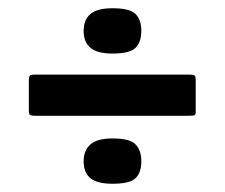

<svg xmlns="http://www.w3.org/2000/svg" viewBox="-20 -544 545 466"><path d="M323 -153Q323 -125 309 -111.5Q295 -98 253 -98Q216 -98 199.5 -111.5Q183 -125 183 -153Q183 -179 199.5 -193.5Q216 -208 253 -208Q295 -208 309 -193.5Q323 -179 323 -153ZM323 -469Q323 -442 309 -428Q295 -414 253 -414Q216 -414 199.5 -428Q183 -442 183 -469Q183 -496 199.5 -510Q216 -524 253 -524Q295 -524 309 -510Q323 -496 323 -469ZM66 -263Q54 -263 52 -266Q50 -269 50 -277V-348Q50 -358 52.5 -360.5Q55 -363 67 -363H438Q449 -363 452 -361Q455 -359 455 -349V-273Q455 -266 452.5 -264.5Q450 -263 436 -263Z"/></svg>

Font: Glory Thin ExtraBold
Style: Regular
Weight: 800
Version: Version 1.011